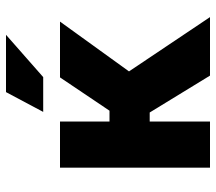

<svg xmlns="http://www.w3.org/2000/svg" viewBox="-60 -660 720 640"><g transform="rotate(-90 300.0 -340.0)"><path d="M61 -500V0H215V-201H245L368 0H563L382 -270L548 -500H362L251 -335H215V-500ZM247 -556H363L504 -680H313Z"/></g></svg>

Font: LT Wave Mono Black
Style: Regular
Weight: 900
Designer: Daniel Lyons
Version: Version 2.5 (Glyphs App)